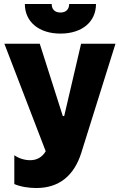

<svg xmlns="http://www.w3.org/2000/svg" viewBox="-20 -740 601 966"><path d="M105 -720C105 -631 175 -571 284 -571C394 -571 463 -631 463 -720H328C328 -694 313 -677 284 -677C255 -677 240 -694 240 -720ZM163 206C278 206 353 143 389 29L561 -520H388L303 -156H296L180 -520H2L210 21C191 53 163 66 132 66C102 66 73 56 52 41V186C84 200 126 206 163 206Z"/></svg>

Font: Fixel Text ExtraBold
Style: Regular
Weight: 800
Width: 4
Designer: AlfaBravo + MacPaw
Foundry: Kyrylo Tkachov, Marchela Mozhyna, Serhii Makarenko, Maria Weinstein, Zakhar Kryvoshyya
Version: Version 1.211